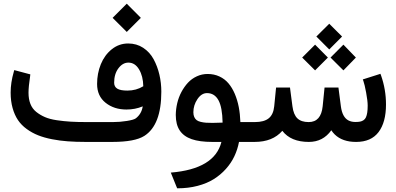

<svg xmlns="http://www.w3.org/2000/svg" viewBox="-20 -768 2145 1039"><path d="M442.9 0Q390.6 0 347.2 -3.2Q303.7 -6.3 261.2 -14.6Q218.8 -22.9 185.8 -36.1Q152.8 -49.3 124.3 -70.1Q95.7 -90.8 77.1 -118.4Q58.6 -146 48.1 -183.6Q37.6 -221.2 37.6 -267.1Q37.6 -321.3 54.7 -379.9L57.1 -388.7L66.4 -386.2L135.7 -367.7L144 -365.7L143.1 -356.9Q134.3 -297.9 134.3 -266.1Q134.3 -231.9 144.5 -205.8Q154.8 -179.7 176 -162.6Q197.3 -145.5 223.4 -134.3Q249.5 -123 287.6 -117.4Q325.7 -111.8 362.8 -109.6Q399.9 -107.4 449.7 -107.4H590.8Q628.9 -107.4 666.7 -113.5Q704.6 -119.6 715.3 -127.9Q746.1 -151.9 752.4 -192.4Q711.4 -175.3 664.1 -175.3Q597.2 -175.3 551.3 -211.9Q505.4 -248.5 505.4 -313.5Q505.4 -370.6 525.6 -420.4Q545.9 -470.2 585 -501.5Q624 -532.7 673.8 -532.7Q719.2 -532.7 754.9 -509.3Q790.5 -485.8 811.3 -447.5Q832 -409.2 842.5 -364.3Q853 -319.3 853 -272Q853 -91.3 761.2 -32.7Q710 0 587.9 0ZM597.7 -320.3Q597.7 -298.8 614.5 -288.3Q631.3 -277.8 669.4 -277.8Q717.3 -277.8 755.4 -301.3Q754.4 -356 732.4 -392.6Q710.4 -429.2 674.8 -429.2Q644 -429.2 620.8 -398.4Q597.7 -367.7 597.7 -320.3ZM666 -748 742.2 -671.4 666 -595.2 589.4 -671.4Z M1331.5 0H1273.4Q1265.6 41 1248.3 77.6Q1231 114.3 1202.4 146.2Q1173.8 178.2 1136.7 201.4Q1099.6 224.6 1049.3 237.8Q999 251 940.4 251H939L936 244.6L909.2 178.2L904.3 166Q1141.6 146.5 1178.2 0H1128.4Q1060.5 0 1017.3 -14.9Q974.1 -29.8 952.6 -62Q931.2 -94.2 931.2 -146Q931.6 -178.2 939.2 -210.2Q946.8 -242.2 961.9 -270.5Q977.1 -298.8 997.3 -320.6Q1017.6 -342.3 1045.2 -355Q1072.8 -367.7 1103.5 -367.7Q1138.7 -367.7 1167.5 -354.2Q1196.3 -340.8 1216.3 -317.1Q1236.3 -293.5 1250.5 -260.3Q1264.6 -227.1 1272 -189Q1279.3 -150.9 1280.8 -107.4H1331.5Q1335 -107.4 1337.6 -92.5Q1340.3 -77.6 1340.3 -62.5V-45.9Q1340.3 -30.3 1337.6 -15.1Q1335 0 1331.5 0ZM1026.4 -160.6Q1026.4 -145.5 1031.2 -134.8Q1036.1 -124 1044.2 -117.9Q1052.2 -111.8 1066.4 -108.4Q1080.6 -105 1094.7 -104Q1108.9 -103 1129.9 -103Q1153.8 -103 1184.6 -104.5Q1183.1 -188 1161.9 -226.1Q1140.6 -264.2 1100.1 -264.2Q1070.3 -264.2 1048.3 -231.4Q1026.4 -198.7 1026.4 -160.6Z M1761.7 -639.6 1831.1 -570.3 1761.7 -500.5 1691.9 -570.3ZM1838.4 -526.4 1905.8 -456.5 1838.4 -387.2 1768.6 -456.5ZM1685.1 -526.4 1754.4 -456.5 1685.1 -387.2 1615.2 -456.5ZM1326.2 -107.4H1358.9Q1409.2 -107.4 1434.3 -127.9Q1459.5 -148.4 1463.9 -192.9L1473.1 -285.6L1474.1 -294.4H1482.9H1540.5H1549.3L1550.3 -286.1L1562.5 -192.9Q1568.4 -147.5 1589.4 -127.4Q1610.4 -107.4 1650.4 -107.4Q1717.3 -107.4 1726.1 -192.9L1735.4 -285.6L1736.3 -294.4H1745.1H1802.7H1811.5L1812.5 -286.1L1824.7 -192.4Q1828.6 -162.6 1838.9 -143.8Q1849.1 -125 1865.2 -116.5Q1881.3 -107.9 1903.3 -107.9Q1918.5 -107.9 1928.5 -109.9Q1938.5 -111.8 1947 -117.4Q1955.6 -123 1960.2 -133.1Q1964.8 -143.1 1967.3 -158.7Q1969.7 -174.3 1969.7 -196.8Q1969.7 -221.7 1961.4 -266.6Q1953.1 -311.5 1946.8 -328.6L1943.4 -338.4L1953.1 -341.3L2029.8 -365.7L2038.6 -368.7L2042 -359.9Q2068.8 -283.7 2068.8 -202.6Q2068.8 -106.4 2028.6 -53.2Q1988.3 0 1907.2 0Q1888.7 0 1872.3 -2.4Q1856 -4.9 1841.3 -10Q1826.7 -15.1 1814.2 -22.7Q1801.8 -30.3 1791.3 -40.5Q1780.8 -50.8 1772.9 -63Q1728 0 1651.4 0Q1553.7 0 1507.8 -60.1Q1455.6 0 1357.9 0H1326.2Q1307.6 0 1307.6 -45.9V-62.5Q1307.6 -107.4 1326.2 -107.4Z"/></svg>

Font: Samim Medium FD
Style: Medium-FD
Weight: 500
Foundry: DejaVu fonts team - Redesigned by Saber Rastikerdar
Version: Version 4.0.5